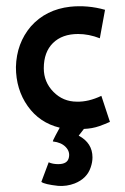

<svg xmlns="http://www.w3.org/2000/svg" viewBox="-20 -414 408 627"><path d="M276 133Q264 169 224 185Q198 195 170 193Q125 188 115 180L139 116Q152 122 170 122Q201 122 205 100Q209 81 194.5 66Q180 51 153 48Q152 48 154 43Q156 38 161.5 28Q167 18 175 3Q109 -13 70.5 -67.5Q32 -122 32 -195Q34 -273 81 -328Q130 -383 209 -392Q266 -398 323 -382L306 -289Q270 -303 235 -303Q183 -303 153 -273.5Q123 -244 123 -191Q123 -146 154.5 -114Q186 -82 231 -82Q269 -81 311 -101L339 -16Q321 -8 304 -2Q281 6 254 7L237 29Q282 53 282 100Q282 116 276 133Z"/></svg>

Font: GFS Neohellenic Rg
Style: Bold
Weight: 700
Designer: Designed by Takis Katsoulidis and George D. Matthiopoulos.
Foundry: Designed by Takis Katsoulidis and George D. Matthiopoulos.
Version: Version 1.0